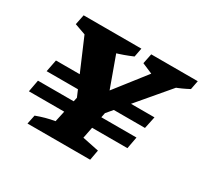

<svg xmlns="http://www.w3.org/2000/svg" viewBox="-131 -800 1035 979"><g transform="rotate(30 387.0 -310.5)"><path d="M81 -280 95 -351H675L660 -280ZM54 -146 67 -216H647L634 -146ZM306 -185 140 -573 150 -621H312L425 -309H372L616 -621H733L721 -568L396 -185ZM130 0 141 -53Q168 -63 193.5 -70Q219 -77 248 -82L297 -306H458L413 -80L510 -60L499 0ZM231 -512 90 -562 102 -621H442L432 -569Q381 -547 330 -532.5Q279 -518 231 -512ZM605 -512 488 -562 500 -621H774L764 -569Q723 -547 683.5 -532.5Q644 -518 605 -512Z"/></g></svg>

Font: Piazzolla Thin Black
Style: Italic
Weight: 900
Italic angle: -11.3°
Version: Version 2.005